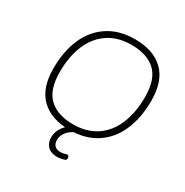

<svg xmlns="http://www.w3.org/2000/svg" viewBox="-194 -835 1139 1182"><g transform="rotate(30 375.5 -244.0)"><path d="M82 -272Q82 -392 121.5 -483.5Q161 -575 239.5 -626.5Q318 -678 429 -678Q559 -678 631.5 -609Q704 -540 704 -399Q704 -279 664.5 -187Q625 -95 546.5 -43.5Q468 8 357 8Q227 8 154.5 -61.5Q82 -131 82 -272ZM659 -399Q659 -524 599.5 -580.5Q540 -637 426 -637Q331 -637 263.5 -591.5Q196 -546 161.5 -464Q127 -382 127 -272Q127 -147 186.5 -90Q246 -33 359 -33Q455 -33 522.5 -78.5Q590 -124 624.5 -207Q659 -290 659 -399ZM282 103Q282 60 309.5 24.5Q337 -11 383 -31L401 0Q362 16 341.5 42.5Q321 69 321 99Q321 125 335 139.5Q349 154 376 154Q394 154 415 147Q426 143 431.5 150Q437 157 435.5 167Q434 177 427 180Q414 185 398.5 187.5Q383 190 371 190Q329 190 305.5 166Q282 142 282 103Z"/></g></svg>

Font: SN Pro Thin
Style: Italic
Weight: 200
Italic angle: -9°
Designer: Tobias Whetton
Foundry: Supernotes
Version: Version 1.003;Glyphs 3.3 (3324)